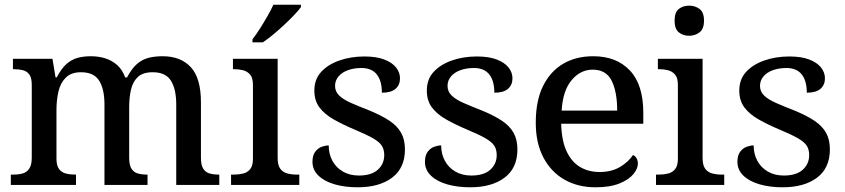

<svg xmlns="http://www.w3.org/2000/svg" viewBox="-20 -786 3590 816"><path d="M26 0V-44H37Q60 -44 77 -49Q94 -54 104.5 -69.5Q115 -85 115 -116V-425Q115 -455 105 -469Q95 -483 77.5 -487.5Q60 -492 38 -492H35V-536H203L216 -457H221Q241 -495 262.5 -514Q284 -533 309.5 -540Q335 -547 366 -547Q399 -547 427.5 -538Q456 -529 478 -509.5Q500 -490 512 -457H520Q540 -495 562 -514Q584 -533 610.5 -540Q637 -547 671 -547Q748 -547 791 -500.5Q834 -454 834 -351V-116Q834 -85 843.5 -69.5Q853 -54 870 -49Q887 -44 909 -44H912V0H729V-342Q729 -407 706.5 -443Q684 -479 629 -479Q587 -479 565.5 -458.5Q544 -438 536.5 -404Q529 -370 529 -331V-116Q529 -85 538.5 -69.5Q548 -54 565 -49Q582 -44 604 -44H607V0H424V-342Q424 -407 401.5 -443Q379 -479 324 -479Q283 -479 260 -456.5Q237 -434 228.5 -397.5Q220 -361 220 -318V-111Q220 -82 231 -67.5Q242 -53 260 -48.5Q278 -44 300 -44H303V0Z M962 0V-44H975Q995 -44 1013.5 -48.5Q1032 -53 1043.5 -67.5Q1055 -82 1055 -111V-425Q1055 -455 1043 -469Q1031 -483 1013 -487.5Q995 -492 975 -492H970V-536H1160V-115Q1160 -84 1171 -69Q1182 -54 1200.5 -49Q1219 -44 1240 -44H1252V0ZM1053 -619Q1068 -638 1084.5 -664Q1101 -690 1116.5 -717Q1132 -744 1142 -766H1259V-756Q1250 -743 1231 -723Q1212 -703 1188.5 -681Q1165 -659 1141.5 -639.5Q1118 -620 1097 -606H1053Z M1500 10Q1446 10 1402.5 -2.5Q1359 -15 1333.5 -39.5Q1308 -64 1308 -98Q1308 -126 1320 -141.5Q1332 -157 1348 -162.5Q1364 -168 1377 -168Q1377 -132 1392.5 -103Q1408 -74 1437 -57Q1466 -40 1505 -40Q1558 -40 1585.5 -64.5Q1613 -89 1613 -127Q1613 -151 1602.5 -167Q1592 -183 1565 -198.5Q1538 -214 1490 -234Q1438 -256 1399 -278Q1360 -300 1338 -329Q1316 -358 1316 -401Q1316 -449 1345 -480.5Q1374 -512 1422.5 -529Q1471 -546 1529 -546Q1580 -546 1613.5 -533Q1647 -520 1663.5 -499Q1680 -478 1680 -453Q1680 -425 1661 -408.5Q1642 -392 1603 -392Q1603 -442 1581.5 -469.5Q1560 -497 1516 -497Q1485 -497 1459.5 -488Q1434 -479 1419 -461.5Q1404 -444 1404 -421Q1404 -397 1421.5 -380Q1439 -363 1472 -348.5Q1505 -334 1551 -316Q1602 -295 1635 -273Q1668 -251 1684.5 -222Q1701 -193 1701 -151Q1701 -72 1646.5 -31Q1592 10 1500 10Z M1978 10Q1924 10 1880.5 -2.5Q1837 -15 1811.5 -39.5Q1786 -64 1786 -98Q1786 -126 1798 -141.5Q1810 -157 1826 -162.5Q1842 -168 1855 -168Q1855 -132 1870.5 -103Q1886 -74 1915 -57Q1944 -40 1983 -40Q2036 -40 2063.5 -64.5Q2091 -89 2091 -127Q2091 -151 2080.5 -167Q2070 -183 2043 -198.5Q2016 -214 1968 -234Q1916 -256 1877 -278Q1838 -300 1816 -329Q1794 -358 1794 -401Q1794 -449 1823 -480.5Q1852 -512 1900.5 -529Q1949 -546 2007 -546Q2058 -546 2091.5 -533Q2125 -520 2141.5 -499Q2158 -478 2158 -453Q2158 -425 2139 -408.5Q2120 -392 2081 -392Q2081 -442 2059.5 -469.5Q2038 -497 1994 -497Q1963 -497 1937.5 -488Q1912 -479 1897 -461.5Q1882 -444 1882 -421Q1882 -397 1899.5 -380Q1917 -363 1950 -348.5Q1983 -334 2029 -316Q2080 -295 2113 -273Q2146 -251 2162.5 -222Q2179 -193 2179 -151Q2179 -72 2124.5 -31Q2070 10 1978 10Z M2511 10Q2436 10 2379 -22.5Q2322 -55 2289.5 -116.5Q2257 -178 2257 -264Q2257 -358 2288 -420.5Q2319 -483 2373.5 -515Q2428 -547 2501 -547Q2600 -547 2657 -486.5Q2714 -426 2714 -307V-260H2365Q2367 -188 2388 -143Q2409 -98 2445 -76.5Q2481 -55 2528 -55Q2580 -55 2616 -77Q2652 -99 2670 -127Q2679 -124 2685 -114Q2691 -104 2691 -91Q2691 -69 2671.5 -45.5Q2652 -22 2612 -6Q2572 10 2511 10ZM2603 -316Q2603 -396 2579.5 -443Q2556 -490 2499 -490Q2447 -490 2409.5 -445.5Q2372 -401 2367 -316Z M2768 0V-44H2781Q2801 -44 2819.5 -48.5Q2838 -53 2849.5 -67.5Q2861 -82 2861 -111V-425Q2861 -455 2849 -469Q2837 -483 2819 -487.5Q2801 -492 2781 -492H2776V-536H2966V-115Q2966 -84 2977 -69Q2988 -54 3006.5 -49Q3025 -44 3046 -44H3058V0ZM2909 -634Q2883 -634 2865 -648.5Q2847 -663 2847 -698Q2847 -734 2865 -748Q2883 -762 2909 -762Q2934 -762 2953 -748Q2972 -734 2972 -698Q2972 -663 2953 -648.5Q2934 -634 2909 -634Z M3306 10Q3252 10 3208.5 -2.5Q3165 -15 3139.5 -39.5Q3114 -64 3114 -98Q3114 -126 3126 -141.5Q3138 -157 3154 -162.5Q3170 -168 3183 -168Q3183 -132 3198.5 -103Q3214 -74 3243 -57Q3272 -40 3311 -40Q3364 -40 3391.5 -64.5Q3419 -89 3419 -127Q3419 -151 3408.5 -167Q3398 -183 3371 -198.5Q3344 -214 3296 -234Q3244 -256 3205 -278Q3166 -300 3144 -329Q3122 -358 3122 -401Q3122 -449 3151 -480.5Q3180 -512 3228.5 -529Q3277 -546 3335 -546Q3386 -546 3419.5 -533Q3453 -520 3469.5 -499Q3486 -478 3486 -453Q3486 -425 3467 -408.5Q3448 -392 3409 -392Q3409 -442 3387.5 -469.5Q3366 -497 3322 -497Q3291 -497 3265.5 -488Q3240 -479 3225 -461.5Q3210 -444 3210 -421Q3210 -397 3227.5 -380Q3245 -363 3278 -348.5Q3311 -334 3357 -316Q3408 -295 3441 -273Q3474 -251 3490.5 -222Q3507 -193 3507 -151Q3507 -72 3452.5 -31Q3398 10 3306 10Z"/></svg>

Font: ET Text
Style: Regular
Weight: 470
Designer: Monotype Design Team
Foundry: Monotype Imaging Inc.
Version: Version 2.009